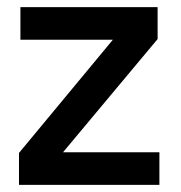

<svg xmlns="http://www.w3.org/2000/svg" viewBox="-20 -516 505 536"><path d="M33 0V-89L295 -405H37V-496H420V-407L156 -91H425V0Z"/></svg>

Font: Host Grotesk Light Medium
Style: Regular
Weight: 500
Version: Version 1.003